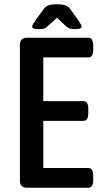

<svg xmlns="http://www.w3.org/2000/svg" viewBox="-20 -876 466 896"><path d="M106 0Q73 0 73 -33V-667Q73 -700 106 -700H392Q415 -700 415 -664V-644Q415 -608 392 -608H182V-404H370Q392 -404 392 -368V-348Q392 -312 370 -312H182V-92H392Q415 -92 415 -56V-36Q415 0 392 0ZM160 -740Q130 -740 130 -752Q130 -757 135 -765Q140 -773 147 -783L185 -835Q193 -846 206 -851Q219 -856 246 -856Q272 -856 285 -851Q298 -846 307 -835L344 -783Q351 -773 356 -765Q361 -757 361 -752Q361 -747 354.5 -743.5Q348 -740 331 -740Q319 -740 309 -742Q299 -744 290 -752L246 -793L200 -752Q192 -744 182.5 -742Q173 -740 160 -740Z"/></svg>

Font: Asap Condensed Medium
Style: Regular
Weight: 500
Width: 3
Designer: Pablo Cosgaya
Foundry: Omnibus-Type
Version: Version 3.001; ttfautohint (v1.8.4.7-5d5b)